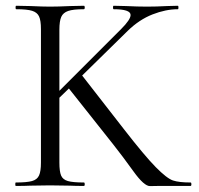

<svg xmlns="http://www.w3.org/2000/svg" viewBox="-20 -645 690 666"><path d="M641 0H529Q521 0 500.5 0.5Q480 1 443 -50.5Q406 -102 372 -145L219 -338L186 -306V-81Q186 -50 192 -36Q198 -22 215.5 -17Q233 -12 271 -12Q274 -12 274 -6Q274 0 271 0Q241 0 223 -1L153 -2L85 -1Q67 0 35 0Q33 0 33 -6Q33 -12 35 -12Q73 -12 91 -17Q109 -22 115.5 -36.5Q122 -51 122 -81V-544Q122 -574 115.5 -588Q109 -602 91.5 -607.5Q74 -613 36 -613Q34 -613 34 -619Q34 -625 36 -625L86 -624Q128 -622 153 -622Q182 -622 224 -624L271 -625Q274 -625 274 -619Q274 -613 271 -613Q234 -613 216.5 -607Q199 -601 192.5 -586.5Q186 -572 186 -542V-330L400 -544Q433 -577 433 -593Q433 -613 374 -613Q372 -613 372 -619Q372 -625 374 -625L417 -624Q457 -622 490 -622Q523 -622 559 -624L597 -625Q599 -625 599 -619Q599 -613 597 -613Q555 -613 509 -595Q463 -577 423 -538L265 -383L409 -198Q482 -104 520.5 -65Q559 -26 580 -19Q601 -12 641 -12Q644 -12 644 -6Q644 0 641 0Z"/></svg>

Font: Cormorant Garamond
Style: Regular
Weight: 400
Designer: Christian Thalmann (Catharsis Fonts)
Version: Version 3.000